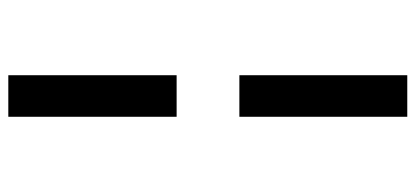

<svg xmlns="http://www.w3.org/2000/svg" viewBox="-289 -620 1000 462"><g transform="rotate(-90 211.0 -389.0)"><path d="M261 -869V-464H161V-869ZM261 -313V91H161V-313Z"/></g></svg>

Font: Merriweather Light
Style: Regular
Weight: 300
Designer: Eben Sorkin
Foundry: Eben Sorkin
Version: Version 2.100